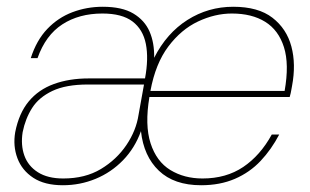

<svg xmlns="http://www.w3.org/2000/svg" viewBox="-20 -536 917 568"><path d="M166 12Q112 12 78.5 -10Q45 -32 31.5 -68Q18 -104 25 -145Q36 -201 65 -236Q94 -271 139.5 -287.5Q185 -304 242 -304H409Q420 -363 411.5 -406Q403 -449 372 -472.5Q341 -496 283 -496Q214 -496 164.5 -464Q115 -432 91 -364H71Q88 -417 120 -450.5Q152 -484 194.5 -500Q237 -516 284 -516Q341 -516 374.5 -496Q408 -476 422.5 -442.5Q437 -409 436 -365Q473 -438 534.5 -477Q596 -516 670 -516Q744 -516 786 -483.5Q828 -451 842 -398.5Q856 -346 844 -282Q843 -276 842 -271Q841 -266 840 -260.5Q839 -255 837 -249H422Q408 -166 425.5 -112Q443 -58 484 -33Q525 -8 579 -8Q649 -8 699.5 -42Q750 -76 784 -138H806Q783 -94 751 -60Q719 -26 675 -7Q631 12 575 12Q495 12 450 -31Q405 -74 397 -148Q379 -98 344 -62Q309 -26 263 -7Q217 12 166 12ZM167 -8Q232 -8 278.5 -36Q325 -64 354 -107Q383 -150 390 -197L406 -286H240Q175 -286 135 -267Q95 -248 75 -216.5Q55 -185 47 -145Q41 -107 52 -76Q63 -45 92 -26.5Q121 -8 167 -8ZM425 -267H822Q836 -346 820 -396.5Q804 -447 764.5 -471.5Q725 -496 666 -496Q616 -496 566 -472.5Q516 -449 478 -398.5Q440 -348 425 -267Z"/></svg>

Font: DM Sans Thin
Style: Italic
Weight: 250
Italic angle: -10°
Designer: Colophon Foundry, Jonny Pinhorn
Foundry: Colophon Foundry
Version: Version 4.004;gftools[0.9.30]